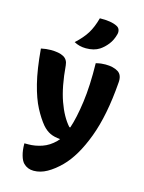

<svg xmlns="http://www.w3.org/2000/svg" viewBox="-145 -899 891 1184"><g transform="rotate(15 300.0 -307.0)"><path d="M100 -547Q153 -547 181.5 -531.5Q210 -516 213 -479Q224 -345 255.5 -256.5Q287 -168 333 -117H339Q362 -185 376.5 -291Q391 -397 388 -540Q408 -545 422 -546.5Q436 -548 449 -548Q499 -548 529.5 -529Q560 -510 555 -460Q539 -248 485.5 -105.5Q432 37 358 111Q316 153 274 176.5Q232 200 189 200Q150 200 124 174Q109 159 100 127Q91 95 91 55V51H116Q159 51 203 36Q247 21 284 -16Q291 -23 297 -31Q258 -34 232 -46.5Q206 -59 183 -85Q152 -122 122.5 -178Q93 -234 71 -321.5Q49 -409 38 -540Q70 -547 100 -547ZM341 -814Q376 -815 404.5 -810.5Q433 -806 452 -796Q466 -789 470.5 -775.5Q475 -762 471 -747Q461 -708 439 -680Q417 -652 391 -635Q357 -613 305 -613Q263 -613 229 -632Q276 -675 300.5 -715Q325 -755 341 -814Z"/></g></svg>

Font: Recursive Mn Csl St XBd
Style: Regular
Weight: 800
Monospace: yes
Version: Version 1.079;hotconv 1.0.112;makeotfexe 2.5.65598; ttfautoh